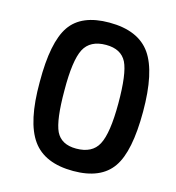

<svg xmlns="http://www.w3.org/2000/svg" viewBox="-107 -795 827 900"><g transform="rotate(15 307.0 -345.0)"><path d="M515 -617Q574 -532 574 -340Q574 -147 519 -68Q463 13 329 13Q190 13 130 -71Q69 -156 70 -350Q69 -543 124 -623Q179 -703 314 -703Q455 -703 515 -617ZM220 -543Q191 -487 192 -342Q192 -198 217 -145Q243 -92 315 -92Q393 -92 422 -147Q452 -203 452 -348Q452 -492 426 -545Q399 -598 326 -598Q249 -598 220 -543Z"/></g></svg>

Font: Taylor Sans Upright Semi Bold
Style: Regular
Weight: 600
Italic angle: -8°
Designer: Natanael Gama
Version: Version 1.001 September 8, 2015